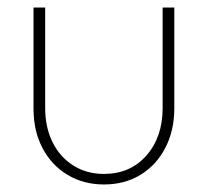

<svg xmlns="http://www.w3.org/2000/svg" viewBox="-20 -480 552 510"><path d="M256 10Q202 10 159.5 -15.5Q117 -41 93 -86.5Q69 -132 69 -192V-460H100V-193Q100 -142 119.5 -102.5Q139 -63 174.5 -40.5Q210 -18 256 -18Q326 -18 369 -67Q412 -116 412 -193V-460H443V-192Q443 -133 419 -87Q395 -41 353 -15.5Q311 10 256 10Z"/></svg>

Font: Outfit Thin
Style: Regular
Weight: 100
Designer: Rodrigo Fuenzalida
Foundry: fragTYPE
Version: Version 1.000